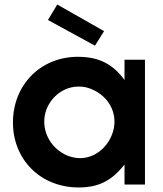

<svg xmlns="http://www.w3.org/2000/svg" viewBox="-20 -812 718 845"><path d="M528 0H618V-549H528V-460C476 -531 414 -562 323 -562C159 -562 37 -439 37 -273C37 -108 160 13 326 13C414 13 471 -16 528 -88ZM277 -127C196 -161 154 -250 185 -332C210 -393 266 -431 326 -431C345 -431 364 -428 382 -420C464 -387 505 -302 473 -220C448 -156 392 -116 332 -116C314 -116 295 -120 277 -127ZM191 -724 398 -611 438 -675 232 -792Z"/></svg>

Font: Involve Medium
Style: Regular
Weight: 500
Designer: Stefan Peev
Foundry: Context Ltd.
Version: Version 1.001